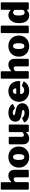

<svg xmlns="http://www.w3.org/2000/svg" viewBox="2125 -2907 792 5082"><g transform="rotate(-90 2521.0 -366.0)"><path d="M42 -25V-719Q42 -730 47 -736Q52 -742 61 -742H221Q239 -742 239 -721V-472Q239 -464 244 -464Q248 -464 252 -468Q293 -507 331.5 -523.5Q370 -540 412 -540Q486 -540 527 -497Q568 -454 568 -375V-30Q568 0 538 0H391Q378 0 373 -5.5Q368 -11 368 -25V-351Q368 -373 354 -386Q340 -399 316 -399Q270 -399 242 -349V-29Q242 -13 234.5 -6.5Q227 0 209 0H68Q54 0 48 -5.5Q42 -11 42 -25Z M626 -262Q626 -344 662.5 -407Q699 -470 762.5 -505Q826 -540 905 -540Q987 -540 1050.5 -504.5Q1114 -469 1149 -405.5Q1184 -342 1184 -262Q1184 -184 1148.5 -122Q1113 -60 1049 -25Q985 10 904 10Q823 10 760 -25Q697 -60 661.5 -121.5Q626 -183 626 -262ZM982 -266Q982 -345 963.5 -380.5Q945 -416 905 -416Q865 -416 846.5 -380Q828 -344 828 -266Q828 -188 846.5 -153Q865 -118 905 -118Q945 -118 963.5 -153.5Q982 -189 982 -266Z M1565 -171V-501Q1565 -516 1573 -523Q1581 -530 1598 -530H1741Q1755 -530 1761 -524Q1767 -518 1767 -504L1763 -22Q1763 0 1744 0H1586Q1568 0 1568 -20V-64Q1568 -72 1563 -72Q1560 -72 1556 -68Q1522 -28 1481.5 -9Q1441 10 1390 10Q1324 10 1282.5 -34.5Q1241 -79 1241 -157V-500Q1241 -530 1272 -530H1418Q1431 -530 1436 -524Q1441 -518 1441 -504V-179Q1441 -156 1454.5 -143Q1468 -130 1490 -130Q1511 -130 1531 -141.5Q1551 -153 1565 -171Z M2079 -424Q2052 -424 2033.5 -414.5Q2015 -405 2015 -389Q2015 -381 2023 -374.5Q2031 -368 2055 -363L2161 -341Q2249 -323 2289 -277.5Q2329 -232 2329 -170Q2329 -85 2260 -37.5Q2191 10 2076 10Q1984 10 1918.5 -20.5Q1853 -51 1827 -99Q1822 -109 1822 -116Q1822 -124 1829 -128L1916 -172Q1925 -177 1933 -177Q1940 -177 1947 -170Q1963 -152 1976 -141Q1989 -130 2012 -121.5Q2035 -113 2070 -113Q2107 -113 2129.5 -122Q2152 -131 2152 -149Q2152 -160 2142 -167.5Q2132 -175 2106 -180L2004 -198Q1925 -212 1883 -252Q1841 -292 1841 -359Q1841 -411 1869 -452Q1897 -493 1951.5 -516.5Q2006 -540 2081 -540Q2158 -540 2217.5 -512Q2277 -484 2300 -444Q2308 -432 2308 -425Q2308 -418 2300 -414L2208 -370Q2202 -367 2198 -367Q2190 -367 2179 -378Q2139 -424 2079 -424Z M2677 -122Q2704 -122 2729 -134.5Q2754 -147 2786 -178Q2790 -182 2794 -182Q2798 -182 2807 -179L2898 -142Q2907 -139 2907 -130Q2907 -124 2902 -118Q2850 -45 2793.5 -17.5Q2737 10 2650 10Q2571 10 2506.5 -24Q2442 -58 2405 -118.5Q2368 -179 2368 -256Q2368 -339 2406 -403.5Q2444 -468 2508 -504Q2572 -540 2646 -540Q2725 -540 2786.5 -506Q2848 -472 2883 -407.5Q2918 -343 2918 -254Q2918 -240 2915 -235Q2912 -230 2900 -229H2589Q2574 -229 2574 -212Q2574 -168 2602.5 -145Q2631 -122 2677 -122ZM2707 -332Q2717 -332 2720.5 -334.5Q2724 -337 2724 -346Q2724 -371 2706 -397Q2688 -423 2655 -423Q2622 -423 2599 -400Q2576 -377 2577 -333Z M2979 -25V-719Q2979 -730 2984 -736Q2989 -742 2998 -742H3158Q3176 -742 3176 -721V-472Q3176 -464 3181 -464Q3185 -464 3189 -468Q3230 -507 3268.5 -523.5Q3307 -540 3349 -540Q3423 -540 3464 -497Q3505 -454 3505 -375V-30Q3505 0 3475 0H3328Q3315 0 3310 -5.5Q3305 -11 3305 -25V-351Q3305 -373 3291 -386Q3277 -399 3253 -399Q3207 -399 3179 -349V-29Q3179 -13 3171.5 -6.5Q3164 0 3146 0H3005Q2991 0 2985 -5.5Q2979 -11 2979 -25Z M3563 -262Q3563 -344 3599.5 -407Q3636 -470 3699.5 -505Q3763 -540 3842 -540Q3924 -540 3987.5 -504.5Q4051 -469 4086 -405.5Q4121 -342 4121 -262Q4121 -184 4085.5 -122Q4050 -60 3986 -25Q3922 10 3841 10Q3760 10 3697 -25Q3634 -60 3598.5 -121.5Q3563 -183 3563 -262ZM3919 -266Q3919 -345 3900.5 -380.5Q3882 -416 3842 -416Q3802 -416 3783.5 -380Q3765 -344 3765 -266Q3765 -188 3783.5 -153Q3802 -118 3842 -118Q3882 -118 3900.5 -153.5Q3919 -189 3919 -266Z M4384 -29Q4384 -13 4376 -6.5Q4368 0 4351 0H4209Q4194 0 4188 -6Q4182 -12 4182 -25L4187 -719Q4187 -742 4206 -742H4366Q4374 -742 4379 -736.5Q4384 -731 4384 -721Z M4804 -23V-42Q4804 -46 4802 -48Q4800 -50 4798 -50Q4795 -50 4789 -46Q4758 -17 4725.5 -3.5Q4693 10 4649 10Q4558 10 4503.5 -60.5Q4449 -131 4449 -263Q4449 -344 4478 -407.5Q4507 -471 4555.5 -505.5Q4604 -540 4659 -540Q4695 -540 4724.5 -528.5Q4754 -517 4783 -488Q4790 -483 4794 -483Q4802 -483 4802 -496V-721Q4802 -742 4820 -742H4982Q4991 -742 4996 -736Q5001 -730 5001 -719V-25Q5001 -12 4995 -6Q4989 0 4974 0H4829Q4818 0 4811 -5.5Q4804 -11 4804 -23ZM4731 -416Q4693 -416 4672 -381Q4651 -346 4651 -264Q4651 -181 4671 -145.5Q4691 -110 4731 -110Q4761 -110 4781 -128.5Q4801 -147 4801 -176V-378Q4784 -398 4768.5 -407Q4753 -416 4731 -416Z"/></g></svg>

Font: Libre Franklin Black
Style: Regular
Weight: 900
Designer: Pablo Impallari, Rodrigo Fuenzalida
Foundry: Impallari Type
Version: Version 1.002; ttfautohint (v1.5)